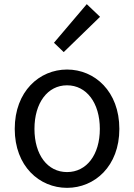

<svg xmlns="http://www.w3.org/2000/svg" viewBox="-20 -892 646 925"><path d="M303 13C436 13 555 -91 555 -271C555 -452 436 -557 303 -557C170 -557 51 -452 51 -271C51 -91 170 13 303 13ZM303 -63C209 -63 146 -146 146 -271C146 -396 209 -481 303 -481C397 -481 461 -396 461 -271C461 -146 397 -63 303 -63ZM287 -641 462 -811 398 -872 240 -686Z"/></svg>

Font: Source Han Sans CN Regular
Style: Regular
Weight: 400
Designer: Ryoko NISHIZUKA (kana & ideographs); Paul D. Hunt (Latin, Greek & Cyrillic); Wenlong ZHANG (bopomofo); Sandoll Communica
Foundry: Adobe Systems Incorporated
Version: Version 1.004;PS 1.004;hotconv 1.0.82;makeotf.lib2.5.63406